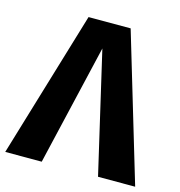

<svg xmlns="http://www.w3.org/2000/svg" viewBox="-113 -805 842 899"><g transform="rotate(15 308.0 -355.5)"><path d="M410.3 -710.8 622.6 0H442.6L306.7 -585.6L169.7 0H-7.2L206.2 -710.8Z"/></g></svg>

Font: Fira Code
Style: Bold
Weight: 700
Monospace: yes
Designer: Carrois Corporate, Edenspiekermann AG, Nikita Prokopov
Foundry: Carrois Corporate, Edenspiekermann AG, Nikita Prokopov
Version: Version 6.000; ttfautohint (v1.8.2) -l 8 -r 50 -G 200 -x 14 